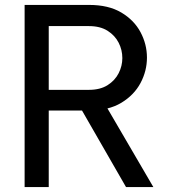

<svg xmlns="http://www.w3.org/2000/svg" viewBox="-20 -760 708 780"><path d="M342 -311H137V-395H341Q387 -395 417 -414Q447 -433 462 -462.5Q477 -492 477 -524Q477 -557 462 -586.5Q447 -616 417 -635Q387 -654 341 -654H137V-740H342Q421 -740 473 -709Q525 -678 551 -629Q577 -580 577 -526Q577 -472 551 -423Q525 -374 473 -342.5Q421 -311 342 -311ZM603 0H492L293 -346L397 -353ZM178 0H80V-740H178Z"/></svg>

Font: Be Vietnam Pro Variable Thin
Style: Regular
Weight: 100
Designer: Lam Bao, Tony Le, Vietanh Nguyen
Foundry: Yellow Type Foundry
Version: Version 1.002